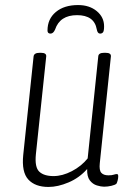

<svg xmlns="http://www.w3.org/2000/svg" viewBox="-20 -733 523 760"><path d="M172 7Q119 7 92 -22.5Q65 -52 72 -120L113 -510Q115 -524 137 -524H142Q164 -524 163 -510L122 -122Q117 -71 135.5 -53.5Q154 -36 192 -36Q227 -36 264.5 -55.5Q302 -75 327 -106L369 -510Q370 -524 392 -524H398Q420 -524 419 -510L375 -87Q372 -59 381 -49Q390 -39 409 -39Q423 -39 430 -41.5Q437 -44 443 -44Q448 -44 448 -35Q448 -27 445.5 -18Q443 -9 441 -6Q436 -1 421 2.5Q406 6 392 6Q380 6 363.5 1Q347 -4 335.5 -19Q324 -34 325 -64Q294 -29 251.5 -11Q209 7 172 7ZM289 -713Q334 -713 363 -689Q392 -665 392 -629Q392 -611 388 -605.5Q384 -600 376 -600Q366 -600 363 -617Q353 -673 285 -673Q217 -673 198 -616Q191 -600 180 -600Q168 -600 168 -612Q168 -658 201 -685.5Q234 -713 289 -713Z"/></svg>

Font: Asap Condensed Condensed ExtraLight
Style: Italic
Weight: 200
Width: 3
Italic angle: -6°
Designer: Pablo Cosgaya
Foundry: Omnibus-Type
Version: Version 3.001; ttfautohint (v1.8.4.7-5d5b)